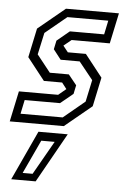

<svg xmlns="http://www.w3.org/2000/svg" viewBox="-61 -580 570 885"><g transform="rotate(5 224.0 -137.5)"><path d="M-5 0 25 -141.5H206.5L242 -171L220 -199.5H135.5L54.5 -302.5L83 -437L208 -540H453L423 -398.5H246.5L211 -369.5L234 -340.5H317.5L398.5 -237.5L370 -103L245 0ZM41.5 -39.5H236.5L335.5 -121.5L357 -222.5L292 -303.5H204L168.5 -349L177 -389.5L235 -437.5H393.5L407 -502H218L118.5 -420L96.5 -319L159.5 -239.5H247.5L285.5 -192.5L277 -152L218.5 -104H55ZM25 265 131 36H266.5L138 265ZM75 231.5H121L209.5 76H147.5Z"/></g></svg>

Font: Tourney Condensed Regular
Style: Italic
Weight: 400
Width: 3
Italic angle: -12°
Designer: Tyler Finck
Foundry: Etcetera Type Co
Version: Version 1.010; ttfautohint (v1.8.3)